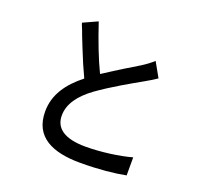

<svg xmlns="http://www.w3.org/2000/svg" viewBox="-139 -941 1177 1129"><g transform="rotate(20 450.0 -376.5)"><path d="M756 9V-104C682 -83 567 -67 471 -67C336 -67 277 -114 277 -192C277 -265 324 -328 403 -386C489 -448 600 -510 660 -544C688 -560 714 -575 737 -591L686 -682C665 -663 644 -647 614 -628C569 -601 491 -554 415 -504L405 -498C367 -576 328 -678 292 -786L202 -745L205 -735C209 -725 213 -716 217 -706L228 -676C236 -657 244 -637 251 -618L255 -608C279 -547 304 -489 327 -441C236 -369 177 -287 177 -181C177 -21 300 33 474 33C588 33 685 23 756 9Z"/></g></svg>

Font: Glow Sans SC Condensed Medium
Style: Regular
Weight: 600
Width: 3
Designer: Ryoko NISHIZUKA (kana, bopomofo & ideographs); Paul D. Hunt (Latin, Greek & Cyrillic); Sandoll Communications, Soo-young
Version: Version 0.93